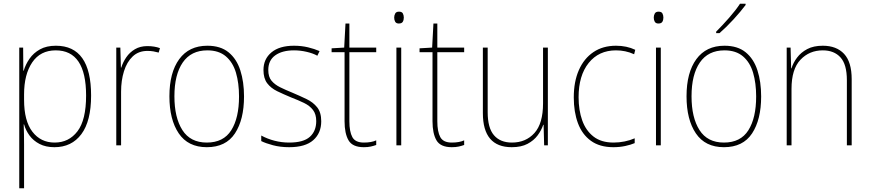

<svg xmlns="http://www.w3.org/2000/svg" viewBox="-20 -836 4699 1037"><path d="M282 -589Q472 -589 472 -320Q472 -182 419.5 -111.5Q367 -41 274 -41Q227 -41 193.5 -58.5Q160 -76 139.5 -104Q119 -132 110 -164H108Q109 -139 109.5 -111.5Q110 -84 110 -55V181H84V-579H105L106 -454H108Q118 -488 139.5 -519Q161 -550 196 -569.5Q231 -589 282 -589ZM281 -564Q198 -564 154 -499Q110 -434 110 -326V-297Q110 -183 155 -124.5Q200 -66 275 -66Q352 -66 398.5 -127Q445 -188 445 -320Q445 -564 281 -564Z M776 -587Q814 -587 844 -576L837 -552Q823 -556 808.5 -558.5Q794 -561 776 -561Q728 -561 696.5 -531Q665 -501 649.5 -451Q634 -401 634 -341V-51H608V-579H630L633 -471H635Q644 -500 662 -526.5Q680 -553 708.5 -570Q737 -587 776 -587Z M1298 -315Q1298 -190 1249 -115.5Q1200 -41 1097 -41Q996 -41 945.5 -115.5Q895 -190 895 -316Q895 -444 948 -516.5Q1001 -589 1100 -589Q1171 -589 1214.5 -553.5Q1258 -518 1278 -456Q1298 -394 1298 -315ZM922 -316Q922 -201 965 -133.5Q1008 -66 1097 -66Q1187 -66 1229 -132.5Q1271 -199 1271 -315Q1271 -387 1254.5 -443Q1238 -499 1200 -531.5Q1162 -564 1100 -564Q1012 -564 967 -498.5Q922 -433 922 -316Z M1715 -181Q1715 -117 1672 -79Q1629 -41 1542 -41Q1494 -41 1454.5 -51.5Q1415 -62 1391 -74V-104Q1424 -86 1462.5 -76Q1501 -66 1542 -66Q1619 -66 1653.5 -97Q1688 -128 1688 -182Q1688 -219 1670.5 -242Q1653 -265 1622 -280Q1591 -295 1552 -310Q1511 -327 1477 -343.5Q1443 -360 1423 -386.5Q1403 -413 1403 -458Q1403 -517 1446 -553Q1489 -589 1568 -589Q1608 -589 1643.5 -580.5Q1679 -572 1706 -560L1694 -535Q1671 -548 1636.5 -556Q1602 -564 1568 -564Q1504 -564 1466.5 -537Q1429 -510 1429 -458Q1429 -421 1446.5 -400Q1464 -379 1493.5 -364.5Q1523 -350 1560 -335Q1600 -318 1635.5 -301Q1671 -284 1693 -256.5Q1715 -229 1715 -181Z M1945 -66Q1966 -66 1982.5 -69Q1999 -72 2012 -78V-53Q1998 -48 1982.5 -44.5Q1967 -41 1945 -41Q1884 -41 1862.5 -78Q1841 -115 1841 -181V-554H1771V-575L1839 -579L1846 -709H1867V-579H2012V-554H1867V-181Q1867 -125 1883 -95.5Q1899 -66 1945 -66Z M2135 -773Q2151 -773 2156 -763Q2161 -753 2161 -741Q2161 -728 2155.5 -718.5Q2150 -709 2134 -709Q2120 -709 2114.5 -718.5Q2109 -728 2109 -741Q2109 -753 2114.5 -763Q2120 -773 2135 -773ZM2147 -579V-51H2121V-579Z M2420 -66Q2441 -66 2457.5 -69Q2474 -72 2487 -78V-53Q2473 -48 2457.5 -44.5Q2442 -41 2420 -41Q2359 -41 2337.5 -78Q2316 -115 2316 -181V-554H2246V-575L2314 -579L2321 -709H2342V-579H2487V-554H2342V-181Q2342 -125 2358 -95.5Q2374 -66 2420 -66Z M2939 -579V-51H2919L2916 -162H2914Q2904 -132 2883.5 -104.5Q2863 -77 2829 -59Q2795 -41 2744 -41Q2588 -41 2588 -225V-579H2614V-230Q2614 -145 2648 -105.5Q2682 -66 2745 -66Q2820 -66 2866.5 -117.5Q2913 -169 2913 -278V-579Z M3293 -41Q3219 -41 3171.5 -75.5Q3124 -110 3101.5 -170.5Q3079 -231 3079 -310Q3079 -395 3106.5 -457.5Q3134 -520 3185 -554.5Q3236 -589 3307 -589Q3365 -589 3411 -567L3405 -543Q3381 -554 3356.5 -559Q3332 -564 3307 -564Q3214 -564 3159.5 -496Q3105 -428 3105 -311Q3105 -241 3124.5 -186Q3144 -131 3185.5 -98.5Q3227 -66 3294 -66Q3324 -66 3353.5 -72Q3383 -78 3408 -89V-63Q3387 -54 3357 -47.5Q3327 -41 3293 -41Z M3537 -773Q3553 -773 3558 -763Q3563 -753 3563 -741Q3563 -728 3557.5 -718.5Q3552 -709 3536 -709Q3522 -709 3516.5 -718.5Q3511 -728 3511 -741Q3511 -753 3516.5 -763Q3522 -773 3537 -773ZM3549 -579V-51H3523V-579Z M4091 -315Q4091 -190 4042 -115.5Q3993 -41 3890 -41Q3789 -41 3738.5 -115.5Q3688 -190 3688 -316Q3688 -444 3741 -516.5Q3794 -589 3893 -589Q3964 -589 4007.5 -553.5Q4051 -518 4071 -456Q4091 -394 4091 -315ZM3715 -316Q3715 -201 3758 -133.5Q3801 -66 3890 -66Q3980 -66 4022 -132.5Q4064 -199 4064 -315Q4064 -387 4047.5 -443Q4031 -499 3993 -531.5Q3955 -564 3893 -564Q3805 -564 3760 -498.5Q3715 -433 3715 -316ZM4007 -809Q3981 -774 3941.5 -731Q3902 -688 3866 -657H3848V-665Q3882 -699 3918 -740Q3954 -781 3977 -816H4007Z M4424 -589Q4498 -589 4539 -545Q4580 -501 4580 -408V-51H4554V-403Q4554 -488 4519.5 -526Q4485 -564 4424 -564Q4351 -564 4303 -513Q4255 -462 4255 -356V-51H4229V-579H4250L4253 -467H4255Q4264 -497 4285 -525Q4306 -553 4340 -571Q4374 -589 4424 -589Z"/></svg>

Font: Noto Sans Tamil UI SemiCondensed Thin
Style: Regular
Weight: 100
Width: 4
Designer: Jelle Bosma - Monotype Design Team
Foundry: Monotype Imaging Inc.
Version: Version 2.004; ttfautohint (v1.8.4.7-5d5b)